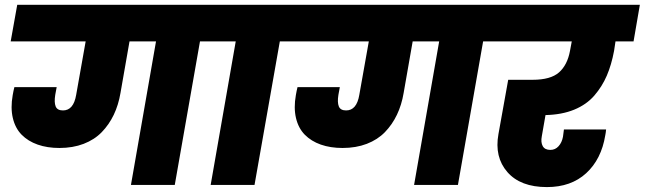

<svg xmlns="http://www.w3.org/2000/svg" viewBox="-20 -760 2649 789"><path d="M518.1 0 621.1 -589.8H512.2L475.1 -377.9Q466.8 -328.6 447.5 -288.3Q428.2 -248 398.2 -217Q368.2 -186 323.7 -168.9Q279.3 -151.9 224.1 -151.9Q174.3 -151.9 134.8 -165.8Q95.2 -179.7 68.8 -206.5Q42.5 -233.4 32.7 -275.1Q22.9 -316.9 32.2 -369.1Q35.6 -388.7 39.1 -401.9H212.9L207 -370.1Q202.1 -339.4 208.7 -322.8Q215.3 -306.2 238.8 -306.2Q282.2 -306.2 293 -370.1L332 -589.8H23.9L50.8 -740.2H916L889.2 -589.8H801.8L698.2 0Z M845.7 0 948.7 -589.8H860.8L887.7 -740.2H1242.7L1215.8 -589.8H1129.9L1025.9 0Z M1681.6 0 1784.7 -589.8H1675.8L1638.7 -377.9Q1630.4 -328.6 1611.1 -288.3Q1591.8 -248 1561.8 -217Q1531.7 -186 1487.3 -168.9Q1442.9 -151.9 1387.7 -151.9Q1337.9 -151.9 1298.3 -165.8Q1258.8 -179.7 1232.4 -206.5Q1206.1 -233.4 1196.3 -275.1Q1186.5 -316.9 1195.8 -369.1Q1199.2 -388.7 1202.6 -401.9H1376.5L1370.6 -370.1Q1365.7 -339.4 1372.3 -322.8Q1378.9 -306.2 1402.3 -306.2Q1445.8 -306.2 1456.5 -370.1L1495.6 -589.8H1187.5L1214.4 -740.2H2079.6L2052.7 -589.8H1965.3L1861.8 0Z M2025.4 -589.8 2052.2 -740.2H2609.4L2583.5 -589.8H2509.3L2503.4 -550.8Q2492.7 -493.7 2473.6 -449.2Q2454.6 -404.8 2422.4 -367.4Q2390.1 -330.1 2339.4 -309.3Q2288.6 -288.6 2221.7 -287.1L2206.5 -200.2Q2201.7 -175.3 2210.2 -159.7Q2218.8 -144 2241.7 -144Q2261.7 -144 2275.4 -159.2Q2289.1 -174.3 2293.5 -198.2L2297.4 -228H2470.7Q2469.2 -212.4 2467.3 -204.1Q2451.2 -105.5 2388.9 -48.3Q2326.7 8.8 2227.5 8.8Q2118.7 8.8 2064.9 -53Q2011.2 -114.7 2028.3 -209L2068.4 -432.1H2168.5Q2242.7 -432.1 2277.1 -462.4Q2311.5 -492.7 2322.3 -550.8L2329.6 -589.8Z"/></svg>

Font: Poppins ExtraBold
Style: Italic
Weight: 800
Italic angle: -10°
Designer: Ninad Kale (Devanagari), Jonny Pinhorn (Latin)
Foundry: Indian Type Foundry
Version: Version 3.200;PS 1.000;hotconv 16.6.54;makeotf.lib2.5.65590